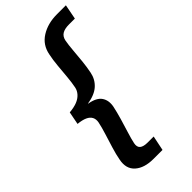

<svg xmlns="http://www.w3.org/2000/svg" viewBox="-280 -856 1013 1013"><g transform="rotate(-45 226.0 -350.0)"><path d="M67 -386Q101 -389 124 -398Q147 -407 161.5 -423Q176 -439 180 -459Q186 -489 189.5 -527.5Q193 -566 196.5 -605.5Q200 -645 207 -678Q218 -738 267.5 -769Q317 -800 385 -800H452L436 -717H392Q360 -717 342 -706Q324 -695 319 -670Q314 -643 311 -605.5Q308 -568 304 -529Q300 -490 293 -456Q285 -415 255 -387.5Q225 -360 168 -351V-350Q221 -341 240 -313Q259 -285 251 -244Q244 -211 232.5 -171.5Q221 -132 209.5 -95.5Q198 -59 192 -31Q187 -6 200.5 5.5Q214 17 246 17H290L273 100H206Q138 100 101.5 67.5Q65 35 77 -24Q83 -57 95 -96Q107 -135 119 -173.5Q131 -212 137 -241Q141 -262 133 -277.5Q125 -293 105 -302Q85 -311 53 -314Z"/></g></svg>

Font: Albert Sans SemiBold
Style: Italic
Weight: 600
Italic angle: -11.25°
Designer: Andreas Rasmussen
Foundry: a.Foundry
Version: Version 1.025